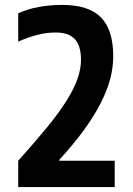

<svg xmlns="http://www.w3.org/2000/svg" viewBox="-20 -760 540 780"><path d="M54 -107Q124 -185 173 -245Q222 -305 252 -353.5Q282 -402 295.5 -441.5Q309 -481 309 -517Q309 -574 284 -601Q259 -628 206 -628Q171 -628 134.5 -619Q98 -610 54 -591V-706Q129 -740 234 -740Q340 -740 390 -689.5Q440 -639 440 -531Q440 -485 427 -437Q414 -389 387 -337Q360 -285 319 -229Q278 -173 221 -111V-107H446V0H54Z"/></svg>

Font: M PLUS Code Latin SemiBold
Style: Regular
Weight: 600
Designer: Coji Morishita
Foundry: UNDERFOREST DESIGN
Version: Version 1.002; ttfautohint (v1.8.3)